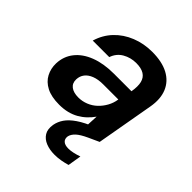

<svg xmlns="http://www.w3.org/2000/svg" viewBox="-199 -641 978 978"><g transform="rotate(45 290.0 -152.5)"><path d="M189 12Q132 12 96.5 -6.5Q61 -25 44.5 -56.5Q28 -88 29 -126Q31 -178 61.5 -216.5Q92 -255 146.5 -276Q201 -297 274 -297H401Q408 -338 401.5 -364Q395 -390 374 -403Q353 -416 317 -416Q277 -416 244 -397Q211 -378 198 -340H79Q95 -394 132 -433Q169 -472 221.5 -493Q274 -514 334 -514Q405 -514 451 -489.5Q497 -465 516 -419.5Q535 -374 524 -311L469 0H363L367 -80Q353 -60 335 -43Q317 -26 295 -13.5Q273 -1 246.5 5.5Q220 12 189 12ZM232 -83Q260 -83 286 -93.5Q312 -104 332 -123Q352 -142 365.5 -166.5Q379 -191 383 -218V-220H274Q238 -220 212.5 -210Q187 -200 173.5 -182.5Q160 -165 159 -141Q158 -113 177.5 -98Q197 -83 232 -83ZM352 209Q317 209 289.5 198Q262 187 248 164.5Q234 142 240 106Q245 79 261.5 55Q278 31 311.5 8Q345 -15 400 -37L452 -57L469 0L412 26Q373 44 355.5 60.5Q338 77 334 95Q331 115 343 126Q355 137 380 137Q395 137 413.5 133Q432 129 452 122L440 195Q420 201 397.5 205Q375 209 352 209Z"/></g></svg>

Font: DM Sans 16pt SemiBold
Style: Italic
Weight: 600
Italic angle: -10°
Version: Version 4.004;gftools[0.9.30]